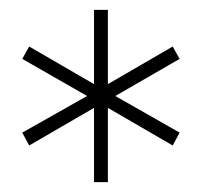

<svg xmlns="http://www.w3.org/2000/svg" viewBox="-20 -762 408 388"><path d="M198 -592V-742H170V-592L39 -668L25 -643L156 -568L25 -494L39 -468L170 -544V-394H198V-544L329 -468L343 -494L213 -568L343 -643L329 -668Z"/></svg>

Font: Montserrat-Alt1 ExtLt
Style: Regular
Weight: 200
Designer: Differentunic
Foundry: Differentunic
Version: Version 7.222